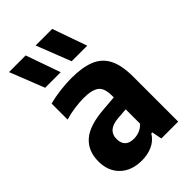

<svg xmlns="http://www.w3.org/2000/svg" viewBox="-241 -900 1003 1003"><g transform="rotate(-45 260.0 -399.0)"><path d="M192 10Q116 10 71.5 -33Q27 -76 27 -147.5Q27 -225 77.5 -269Q128 -313 241.5 -321L320.5 -327.5V-340.5Q320.5 -395 294.8 -415.8Q269 -436.5 206.5 -436.5Q176.5 -436.5 139.5 -431.5Q102.5 -426.5 68 -416V-534Q105.5 -544.5 150.2 -550Q195 -555.5 234.5 -555.5Q315.5 -555.5 367.2 -534.5Q419 -513.5 444 -464.8Q469 -416 469 -332V0H344.5L333.5 -56H326.5Q304.5 -21 269.2 -5.5Q234 10 192 10ZM177 -163.5Q177 -100 243.5 -100Q263 -100 283.2 -107.5Q303.5 -115 320.5 -134V-239.5L258 -234.5Q177 -227.5 177 -163.5ZM298.5 -616.5 223.5 -808H346L413.5 -616.5ZM102.5 -616.5 27 -808H150L217.5 -616.5Z"/></g></svg>

Font: Encode Sans SmCnd
Style: Bold
Weight: 700
Width: 4
Designer: Multiple Designers
Foundry: Impallari Type
Version: Version 3.002; ttfautohint (v1.8.3) -l 8 -r 50 -G 200 -x 14 